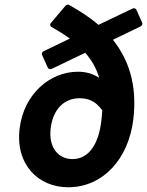

<svg xmlns="http://www.w3.org/2000/svg" viewBox="-20 -767 621 811"><path d="M286 -95C229 -95 184 -141 194 -225C204 -306 251 -352 316 -352C352 -352 383 -341 412 -301C411 -287 410 -271 408 -256C395 -148 349 -95 286 -95ZM573 -655C581 -659 583 -666 580 -672L556 -726C554 -731 546 -734 540 -731L396 -662C359 -694 315 -722 272 -746C267 -749 260 -747 256 -742L196 -671C188 -662 194 -655 198 -653C226 -637 252 -621 275 -604L165 -551C157 -547 155 -540 158 -534L182 -481C184 -476 191 -473 198 -476L340 -544C366 -514 387 -480 399 -438C373 -456 342 -464 309 -464C192 -464 81 -371 63 -225C44 -72 142 24 268 24C416 24 523 -97 543 -262C561 -410 522 -517 457 -599Z"/></svg>

Font: Falling Sky
Style: BdObl
Weight: 700
Designer: Paul D. Hunt
Foundry: Adobe Systems Incorporated
Version: Version 1.02